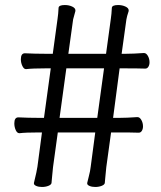

<svg xmlns="http://www.w3.org/2000/svg" viewBox="-20 -722 640 764"><path d="M341 -59 359 -195H210L191 -57Q189 -42 187 -16L185 6Q184 13 172.5 17.5Q161 22 147 22Q134 22 124.5 18Q115 14 115 8V6Q127 -43 129 -59L147 -195H134Q82 -195 58 -192H57Q48 -192 42.5 -204.5Q37 -217 37 -231Q37 -255 53 -255Q93 -253 135 -253H155L182 -450H160Q110 -450 84 -447H83Q75 -447 69 -459.5Q63 -472 63 -486Q63 -510 79 -510Q119 -508 161 -508H190L209 -647Q212 -667 213 -690Q213 -702 238 -702Q254 -702 267 -696Q280 -690 280 -681V-678Q272 -650 271 -645L252 -508H402L421 -647Q424 -667 425 -690Q425 -702 450 -702Q466 -702 479 -696Q492 -690 492 -681V-678Q485 -657 483 -645L464 -508H481Q510 -508 552 -511H553Q562 -511 568.5 -499.5Q575 -488 575 -474Q575 -464 570.5 -456.5Q566 -449 558 -449Q528 -450 480 -450H456L430 -253H455Q484 -253 526 -256H527Q536 -256 542.5 -244.5Q549 -233 549 -219Q549 -209 544.5 -201.5Q540 -194 532 -194Q502 -195 454 -195H422L403 -57L399 -16L397 6Q396 13 384.5 17.5Q373 22 359 22Q346 22 336.5 18Q327 14 327 8V6Q328 0 333.5 -20.5Q339 -41 341 -59ZM217 -253H367L394 -450H244Z"/></svg>

Font: Fusion Kai T
Style: Regular
Weight: 400
Designer: Fontworks Inc.
Version: Version 24.134;May 13, 2024